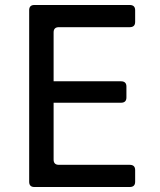

<svg xmlns="http://www.w3.org/2000/svg" viewBox="-20 -750 640 770"><path d="M118 0Q97 0 97 -21V-709Q97 -730 118 -730H500Q522 -730 522 -709V-662Q522 -641 500 -641H216Q195 -641 195 -620V-424H465Q487 -424 487 -403V-359Q487 -338 465 -338H195V-110Q195 -89 216 -89H500Q522 -89 522 -68V-21Q522 0 500 0Z"/></svg>

Font: Pitagon Sans Mono Medium
Style: Regular
Weight: 500
Monospace: yes
Designer: Travis Tran
Foundry: Pitagon
Version: Version 1.001; ttfautohint (v1.8.4.7-5d5b);gftools[0.9.26]